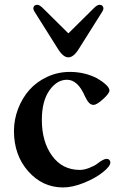

<svg xmlns="http://www.w3.org/2000/svg" viewBox="-20 -782 514 813"><path d="M121.1 -746.1Q121.1 -752.9 125.5 -757.3Q129.9 -761.7 137.7 -761.7Q147.5 -761.7 162.1 -747.1L268.6 -641.6H270.5L377 -747.1Q391.6 -761.7 401.4 -761.7Q409.2 -761.7 413.6 -757.3Q418 -752.9 418 -746.1Q418 -742.2 414.1 -734.4L314.5 -576.2Q292 -539.1 269.5 -539.1Q247.1 -539.1 224.6 -576.2L125 -734.4Q121.1 -742.2 121.1 -746.1ZM39.1 -227.5Q39.1 -275.4 56.6 -321.3Q74.2 -367.2 104.5 -401.4Q134.8 -435.5 179.7 -456.5Q224.6 -477.5 275.4 -477.5Q337.9 -477.5 389.6 -451.2Q412.1 -438.5 427.7 -424.3Q443.4 -410.2 443.4 -398.4Q443.4 -386.7 416.5 -362.3Q389.6 -337.9 376 -337.9Q365.2 -337.9 356.9 -346.7Q348.6 -355.5 339.8 -374Q309.6 -444.3 263.7 -444.3Q220.7 -444.3 189 -398.9Q157.2 -353.5 157.2 -274.4Q157.2 -181.6 200.7 -122.1Q244.1 -62.5 318.4 -62.5Q335.9 -62.5 357.4 -70.8Q378.9 -79.1 390.6 -87.9Q418 -109.4 431.6 -109.4Q438.5 -109.4 442.9 -105Q447.3 -100.6 447.3 -93.8Q447.3 -78.1 415.5 -52.7Q383.8 -27.3 335.4 -7.8Q287.1 11.7 247.1 11.7Q160.2 11.7 99.6 -56.6Q39.1 -125 39.1 -227.5Z"/></svg>

Font: Monomakh Unicode TT
Style: Medium
Weight: 500
Designer: Alexey Kryukov, Aleksandr Andreev
Version: Version 1.1